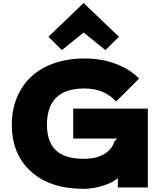

<svg xmlns="http://www.w3.org/2000/svg" viewBox="-20 -1192 1051 1222"><path d="M920.9 -501V1H730V-57.1H728Q700.7 -31.2 637.2 -10.7Q573.7 9.8 512.2 9.8Q298.8 9.8 177 -100.6Q55.2 -210.9 55.2 -397.9Q55.2 -492.2 87.2 -570.1Q119.1 -647.9 178 -703.4Q236.8 -758.8 324 -789.3Q411.1 -819.8 518.1 -819.8Q626.5 -819.8 717 -785.6Q807.6 -751.5 865.2 -691.9L719.2 -545.9Q643.1 -628.9 519 -628.9Q396.5 -628.9 337.6 -570.6Q278.8 -512.2 278.8 -397.9Q278.8 -290 335.4 -235.6Q392.1 -181.2 513.2 -181.2Q592.8 -181.2 643.1 -211.4Q693.4 -241.7 707 -290L725.1 -310.1H445.8V-501ZM513.2 -1171.9 736.8 -958 650.9 -873 512.2 -984.9 374 -873 288.1 -958 511.2 -1171.9Z"/></svg>

Font: Sinkin Sans 900 X Black
Style: Regular
Weight: 950
Designer: Keith Bates
Foundry: K-Type
Version: Sinkin Sans (version 1.0)  by Keith Bates   •   © 2014   www